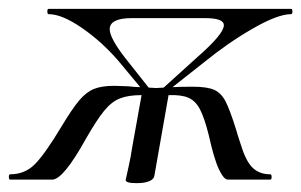

<svg xmlns="http://www.w3.org/2000/svg" viewBox="-46 -406 681 434"><path d="M243 -211Q261 -209 271 -209L222 -268Q184 -312 139 -343Q94 -374 64 -374Q61 -374 61 -380Q61 -386 64 -386H612Q615 -386 615 -380Q615 -374 612 -374Q582 -374 525.5 -341.5Q469 -309 415 -265L344 -209Q362 -210 390 -210Q422 -210 438 -203Q454 -196 464 -176.5Q474 -157 488 -112Q490 -104 501 -71Q512 -38 527 -25Q542 -12 565 -12Q568 -12 568 -6Q568 0 565 0H469Q460 0 449 -23Q438 -46 426 -100Q416 -140 406 -159Q396 -178 380 -185Q364 -192 335 -191L303 -9Q302 -1 291.5 3.5Q281 8 263 8Q238 8 238 1Q239 -4 244.5 -28.5Q250 -53 253 -74L274 -191Q244 -191 225 -183.5Q206 -176 189 -155Q172 -134 148 -92Q97 0 72 0H-23Q-26 0 -26 -6Q-26 -12 -23 -12Q11 -12 34 -36Q57 -60 93 -120Q117 -160 133 -179Q149 -198 166.5 -205Q184 -212 212 -212ZM202 -340Q202 -320 237 -275L290 -208L307 -207L324 -208L398 -275Q430 -303 445 -321Q460 -339 460 -349Q460 -365 418 -365H252Q202 -365 202 -340Z"/></svg>

Font: CormorantInfant-MediumItalic
Style: Italic
Weight: 500
Italic angle: -10°
Designer: Christian Thalmann (Catharsis Fonts)
Foundry: Catharsis Fonts
Version: Version 3.303